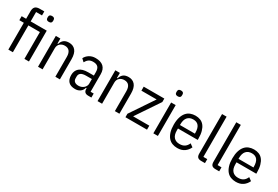

<svg xmlns="http://www.w3.org/2000/svg" viewBox="63 -1756 4029 2783"><g transform="rotate(30 2077.5 -364.0)"><path d="M101 -449H26V-516H101V-642Q101 -693 124.5 -716.5Q148 -740 199 -740H276V-673H177V-516H446V0H370V-449H177V0H101ZM408 -641Q361 -641 361 -682V-698Q361 -739 408 -739Q455 -739 455 -698V-682Q455 -641 408 -641Z M598 0V-516H674V-432H684Q699 -480 730.5 -504Q762 -528 816 -528Q885 -528 924.5 -481Q964 -434 964 -336V0H888V-331Q888 -393 862.5 -426Q837 -459 784 -459Q738 -459 706 -431Q674 -403 674 -352V0Z M1437 0Q1363 0 1363 -74V-84H1353Q1340 -37 1305.5 -12.5Q1271 12 1223 12Q1148 12 1111 -26Q1074 -64 1074 -138Q1074 -210 1121.5 -252Q1169 -294 1270 -294H1363V-351Q1363 -408 1337.5 -435Q1312 -462 1257 -462Q1212 -462 1184.5 -442.5Q1157 -423 1137 -386L1092 -428Q1112 -470 1156 -498.5Q1200 -527 1260 -527Q1348 -527 1393.5 -484.5Q1439 -442 1439 -359V-67H1491V0ZM1242 -54Q1268 -54 1290.5 -63Q1313 -72 1329 -86.5Q1345 -101 1354 -119.5Q1363 -138 1363 -158V-236H1268Q1208 -236 1180.5 -216Q1153 -196 1153 -158V-130Q1153 -91 1177 -72.5Q1201 -54 1242 -54Z M1594 0V-516H1670V-432H1680Q1695 -480 1726.5 -504Q1758 -528 1812 -528Q1881 -528 1920.5 -481Q1960 -434 1960 -336V0H1884V-331Q1884 -393 1858.5 -426Q1833 -459 1780 -459Q1734 -459 1702 -431Q1670 -403 1670 -352V0Z M2061 0V-58L2324 -449H2069V-516H2414V-458L2151 -67H2422V0Z M2566 -641Q2519 -641 2519 -682V-698Q2519 -739 2566 -739Q2613 -739 2613 -698V-682Q2613 -641 2566 -641ZM2528 -516H2604V0H2528Z M2932 12Q2887 12 2848 -3Q2809 -18 2781 -51Q2753 -84 2737 -135Q2721 -186 2721 -258Q2721 -330 2737 -381Q2753 -432 2781 -465Q2809 -498 2848 -513Q2887 -528 2932 -528Q2977 -528 3014.5 -513Q3052 -498 3078 -465Q3104 -432 3118.5 -381Q3133 -330 3133 -258V-239H2802V-206Q2802 -130 2836.5 -92.5Q2871 -55 2932 -55Q2984 -55 3017 -77.5Q3050 -100 3069 -145L3121 -107Q3097 -54 3050.5 -21Q3004 12 2932 12ZM2932 -464Q2870 -464 2836 -425Q2802 -386 2802 -310V-297H3052V-310Q3052 -464 2932 -464Z M3329 0Q3288 0 3269.5 -18.5Q3251 -37 3251 -78V-740H3327V-67H3392V0Z M3567 0Q3526 0 3507.5 -18.5Q3489 -37 3489 -78V-740H3565V-67H3630V0Z M3912 12Q3867 12 3828 -3Q3789 -18 3761 -51Q3733 -84 3717 -135Q3701 -186 3701 -258Q3701 -330 3717 -381Q3733 -432 3761 -465Q3789 -498 3828 -513Q3867 -528 3912 -528Q3957 -528 3994.5 -513Q4032 -498 4058 -465Q4084 -432 4098.5 -381Q4113 -330 4113 -258V-239H3782V-206Q3782 -130 3816.5 -92.5Q3851 -55 3912 -55Q3964 -55 3997 -77.5Q4030 -100 4049 -145L4101 -107Q4077 -54 4030.5 -21Q3984 12 3912 12ZM3912 -464Q3850 -464 3816 -425Q3782 -386 3782 -310V-297H4032V-310Q4032 -464 3912 -464Z"/></g></svg>

Font: IBM Plex Sans Condensed
Style: Regular
Weight: 400
Width: 3
Designer: Mike Abbink, Paul van der Laan, Pieter van Rosmalen
Foundry: Bold Monday
Version: Version 1.1